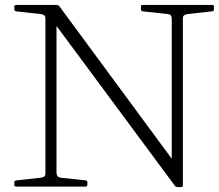

<svg xmlns="http://www.w3.org/2000/svg" viewBox="-20 -756 888 778"><path d="M740 -699Q731 -698 726 -694Q721 -690 721 -682V-5Q721 2 714 2H700Q692 2 688 -4L177 -694L209 -711V-57Q209 -48 212.5 -43Q216 -38 225 -36L327 -25Q334 -24 334 -17V-7Q334 0 326 0H45Q38 0 38 -7V-17Q38 -24 46 -25L146 -36Q155 -37 159.5 -41Q164 -45 164 -54V-681Q164 -690 159 -694Q154 -698 145 -699L45 -710Q38 -712 38 -719V-729Q38 -736 46 -736H209Q216 -736 221 -730L709 -68L676 -45V-679Q676 -688 672.5 -693Q669 -698 660 -699L558 -710Q551 -712 551 -719V-729Q551 -736 558 -736H840Q847 -736 847 -729V-718Q847 -711 839 -710Z"/></svg>

Font: Hahmlet ExtraLight
Style: Regular
Weight: 250
Designer: Minjoo Ham & Mark Frömberg
Foundry: hypertype
Version: Version 1.002